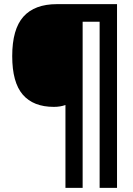

<svg xmlns="http://www.w3.org/2000/svg" viewBox="-20 -780 640 927"><path d="M379 127V-675H461V127H545V-760H255Q147 -760 93 -699.5Q39 -639 39 -509Q39 -382 90 -323Q141 -264 240 -264Q271 -264 296 -273V127Z"/></svg>

Font: Noto Sans Mono UI ExtraBold
Style: Regular
Weight: 800
Designer: Monotype Design team
Foundry: Monotype Imaging Inc.
Version: 1.000